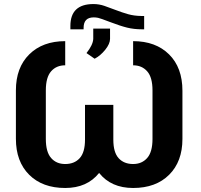

<svg xmlns="http://www.w3.org/2000/svg" viewBox="-20 -913 986 943"><path d="M633.8 -710.9Q744.6 -710.9 810.3 -646Q876 -581.1 876 -467.3V-230.5Q876 -119.6 810.8 -54.7Q745.6 10.3 633.8 10.3Q525.9 10.3 466.8 -63.5Q407.7 10.3 300.3 10.3Q188.5 10.3 123.3 -54.7Q58.1 -119.6 58.1 -231.4V-469.2Q58.1 -581.1 123.8 -646Q189.5 -710.9 300.3 -710.9V-592.3Q256.8 -592.3 231 -562.7Q205.1 -533.2 205.1 -469.2V-230.5Q205.1 -166.5 231 -137Q256.8 -107.4 300.3 -107.4Q345.2 -107.4 371.3 -136Q397.5 -164.6 397.5 -227.1V-397.9H536.6V-227.1Q536.6 -164.6 562.7 -136Q588.9 -107.4 633.8 -107.4Q676.8 -107.4 702.9 -137Q729 -166.5 729 -230.5V-469.2Q729 -533.2 702.9 -562.7Q676.8 -592.3 633.8 -592.3ZM688 -834.5V-769H678.2Q638.2 -769 604.5 -777.3Q570.8 -785.6 521.7 -804.4Q472.7 -823.2 461.9 -825.4Q451.2 -827.6 440.4 -827.6Q390.6 -827.6 390.6 -776.4V-769H325.7V-785.6Q325.7 -893.1 439 -893.1Q466.8 -893.1 493.2 -884Q519.5 -875 549.1 -863.5Q578.6 -852.1 608.4 -843.5Q638.2 -835 674.3 -834.5ZM404.8 -652.3Q436.5 -692.4 438 -721.7V-772.5H520.5V-722.2Q520.5 -698.2 497.1 -668.9Q473.6 -639.6 444.8 -624.5Z"/></svg>

Font: RobotoInd
Style: Bold
Weight: 700
Designer: Google
Version: Version 2.001150; 2014